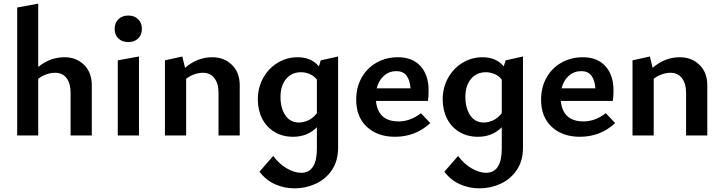

<svg xmlns="http://www.w3.org/2000/svg" viewBox="-20 -741 3951 1050"><path d="M482 -275V0H366V-233Q366 -285 344 -314Q322 -343 281 -343Q258 -343 233.5 -334.5Q209 -326 189 -310V0H74V-700L189 -721V-375Q254 -428 333 -428Q397 -428 439.5 -386.5Q482 -345 482 -275Z M607 -583Q607 -616 627.5 -636Q648 -656 682 -656Q715 -656 735.5 -636Q756 -616 756 -583Q756 -550 735.5 -530.5Q715 -511 682 -511Q648 -511 627.5 -530.5Q607 -550 607 -583ZM624 -411 740 -432V0H624Z M1291 -275V0H1175V-233Q1175 -284 1152.5 -313.5Q1130 -343 1090 -343Q1067 -343 1042.5 -334.5Q1018 -326 998 -310V0H882V-411L977 -432L992 -370Q1059 -428 1141 -428Q1205 -428 1248 -386.5Q1291 -345 1291 -275Z M1829 -432V67Q1829 139 1795 189Q1761 239 1706.5 264Q1652 289 1591 289Q1535 289 1485 267Q1435 245 1399 198L1474 112Q1508 157 1549.5 180.5Q1591 204 1627 204Q1713 204 1713 71V-45Q1661 7 1583 7Q1525 7 1481 -19.5Q1437 -46 1413.5 -92.5Q1390 -139 1390 -198Q1390 -262 1419.5 -315Q1449 -368 1499 -398Q1549 -428 1608 -428Q1682 -428 1724 -378L1734 -411ZM1713 -122V-306Q1697 -326 1674 -336Q1651 -346 1626 -346Q1575 -346 1544.5 -309Q1514 -272 1514 -211Q1514 -150 1540.5 -110.5Q1567 -71 1614 -71Q1640 -71 1666 -83Q1692 -95 1713 -122Z M2333 -68Q2253 7 2140 7Q2045 7 1986.5 -47Q1928 -101 1928 -196Q1928 -263 1957.5 -316Q1987 -369 2039.5 -398.5Q2092 -428 2156 -428Q2236 -428 2280 -379Q2324 -330 2324 -247Q2324 -209 2320 -189H2036Q2047 -77 2160 -77Q2224 -77 2282 -122ZM2040 -258H2225Q2222 -303 2203 -327.5Q2184 -352 2148 -352Q2108 -352 2079.5 -326.5Q2051 -301 2040 -258Z M2840 -432V67Q2840 139 2806 189Q2772 239 2717.5 264Q2663 289 2602 289Q2546 289 2496 267Q2446 245 2410 198L2485 112Q2519 157 2560.5 180.5Q2602 204 2638 204Q2724 204 2724 71V-45Q2672 7 2594 7Q2536 7 2492 -19.5Q2448 -46 2424.5 -92.5Q2401 -139 2401 -198Q2401 -262 2430.5 -315Q2460 -368 2510 -398Q2560 -428 2619 -428Q2693 -428 2735 -378L2745 -411ZM2724 -122V-306Q2708 -326 2685 -336Q2662 -346 2637 -346Q2586 -346 2555.5 -309Q2525 -272 2525 -211Q2525 -150 2551.5 -110.5Q2578 -71 2625 -71Q2651 -71 2677 -83Q2703 -95 2724 -122Z M3344 -68Q3264 7 3151 7Q3056 7 2997.5 -47Q2939 -101 2939 -196Q2939 -263 2968.5 -316Q2998 -369 3050.5 -398.5Q3103 -428 3167 -428Q3247 -428 3291 -379Q3335 -330 3335 -247Q3335 -209 3331 -189H3047Q3058 -77 3171 -77Q3235 -77 3293 -122ZM3051 -258H3236Q3233 -303 3214 -327.5Q3195 -352 3159 -352Q3119 -352 3090.5 -326.5Q3062 -301 3051 -258Z M3848 -275V0H3732V-233Q3732 -284 3709.5 -313.5Q3687 -343 3647 -343Q3624 -343 3599.5 -334.5Q3575 -326 3555 -310V0H3439V-411L3534 -432L3549 -370Q3616 -428 3698 -428Q3762 -428 3805 -386.5Q3848 -345 3848 -275Z"/></svg>

Font: Ysabeau Infant
Style: Bold
Weight: 700
Designer: Christian Thalmann (Catharsis Fonts)
Version: Version 0.003